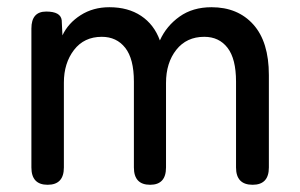

<svg xmlns="http://www.w3.org/2000/svg" viewBox="-20 -512 832 532"><path d="M112 0Q67 0 67 -48V-433Q67 -480 108 -480Q148 -480 151 -456L153 -414Q169 -448 203.5 -470Q238 -492 283 -492Q335 -492 371 -468Q407 -444 423 -400Q441 -440 477.5 -466Q514 -492 566 -492Q639 -492 682 -444Q725 -396 725 -304V-48Q725 0 680 0Q634 0 634 -48V-286Q634 -349 610.5 -379.5Q587 -410 546 -410Q497 -410 468.5 -374Q440 -338 440 -282V-48Q440 0 396 0Q351 0 351 -48V-286Q351 -349 327 -379.5Q303 -410 262 -410Q213 -410 185 -373.5Q157 -337 157 -283V-48Q157 0 112 0Z"/></svg>

Font: Zen Maru Gothic Medium
Style: Regular
Weight: 500
Designer: Yoshimichi Ohira
Foundry: Positype
Version: Version 1.001